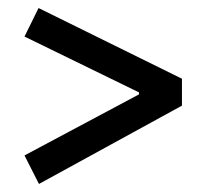

<svg xmlns="http://www.w3.org/2000/svg" viewBox="-20 -543 514 478"><path d="M76 -523 433 -347V-280L77 -85L41 -156L326 -308V-313L41 -452Z"/></svg>

Font: Podkova Medium
Style: Regular
Weight: 500
Designer: Ilya Yudin
Foundry: Cyreal (www.cyreal.org)
Version: Version 2.103